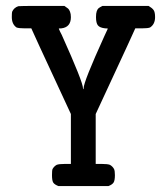

<svg xmlns="http://www.w3.org/2000/svg" viewBox="-20 -631 565 650"><path d="M178 -1Q165 -6 160.5 -12.5Q156 -19 156 -38Q156 -55 158 -59Q163 -68 172 -73Q180 -76 199 -76H220V-245Q198 -293 153 -389.5Q108 -486 86 -535H64Q44 -535 36 -538Q20 -549 20 -573Q20 -587 21 -591Q27 -605 42 -610Q43 -611 121 -611H198Q207 -605 210.5 -602Q214 -599 217 -591.5Q220 -584 220 -573Q220 -539 188 -535Q179 -535 179 -534Q183 -524 189 -513Q261 -353 261 -332Q261 -329 262 -329Q263 -329 263 -332Q263 -354 333 -508L345 -534Q345 -535 336 -535Q318 -537 311.5 -545Q305 -553 305 -573Q305 -586 307.5 -593Q310 -600 313.5 -603Q317 -606 327 -611H483Q495 -604 500 -597Q505 -590 505 -573Q505 -549 488 -538Q481 -535 460 -535H438Q416 -486 371 -389.5Q326 -293 304 -245V-76H325Q344 -76 352 -73Q361 -68 366 -59Q369 -53 369 -38Q369 -20 364.5 -13Q360 -6 347 -1Z"/></svg>

Font: KaTeX_Typewriter
Style: Regular
Weight: 400
Version: Version 1.1; ttfautohint (v1.3)